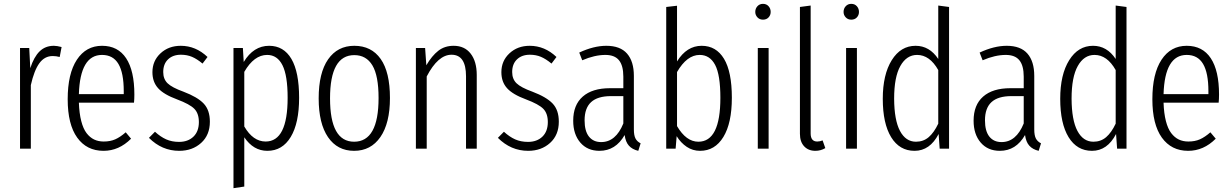

<svg xmlns="http://www.w3.org/2000/svg" viewBox="-20 -772 6396 997"><path d="M259.8 -534.2Q275.4 -534.2 299.8 -527.8L290 -476.1Q271.5 -481 253.9 -481Q211.4 -481 184.3 -443.6Q157.2 -406.2 140.1 -330.1V0H84V-522.9H131.8L137.2 -418Q156.2 -476.6 185.8 -505.4Q215.3 -534.2 259.8 -534.2Z M677.7 -280.8Q677.7 -258.3 675.8 -238.8H389.6Q391.6 -183.1 401.9 -143.3Q412.1 -103.5 429.4 -80.8Q446.8 -58.1 468.8 -47.6Q490.7 -37.1 518.6 -37.1Q552.7 -37.1 578.6 -48.6Q604.5 -60.1 632.8 -85L660.6 -51.8Q597.7 11.2 517.6 11.2Q430.2 11.2 380.9 -57.4Q331.5 -126 331.5 -256.8Q331.5 -389.6 379.2 -461.9Q426.8 -534.2 509.8 -534.2Q592.3 -534.2 635 -469.5Q677.7 -404.8 677.7 -280.8ZM622.6 -283.2V-298.8Q622.6 -393.1 595 -439.9Q567.4 -486.8 509.8 -486.8Q396 -486.8 389.6 -283.2Z M918.5 -534.2Q996.6 -534.2 1057.6 -476.1L1031.7 -441.9Q1002.9 -465.8 977.1 -476.8Q951.2 -487.8 919.4 -487.8Q877.9 -487.8 852.8 -463.9Q827.6 -439.9 827.6 -397.9Q827.6 -361.3 850.3 -339.4Q873 -317.4 932.6 -295.9Q1005.9 -268.1 1037.8 -234.1Q1069.8 -200.2 1069.8 -140.1Q1069.8 -70.8 1024.4 -29.8Q979 11.2 910.6 11.2Q820.8 11.2 753.4 -56.2L784.7 -87.9Q813.5 -61.5 843 -48.3Q872.6 -35.2 909.7 -35.2Q956.1 -35.2 984.4 -62.3Q1012.7 -89.4 1012.7 -138.2Q1012.7 -182.6 989.3 -206.8Q965.8 -231 899.4 -255.9Q830.6 -281.2 801 -314Q771.5 -346.7 771.5 -397Q771.5 -456.1 813.5 -495.1Q855.5 -534.2 918.5 -534.2Z M1377.4 -534.2Q1453.1 -534.2 1493.2 -466.1Q1533.2 -397.9 1533.2 -264.2Q1533.2 -132.8 1489.7 -60.8Q1446.3 11.2 1368.2 11.2Q1295.9 11.2 1248.5 -59.1V196.8L1192.4 205.1V-522.9H1241.2L1245.6 -450.2Q1296.4 -534.2 1377.4 -534.2ZM1359.4 -37.1Q1473.6 -37.1 1473.6 -264.2Q1473.6 -379.9 1446.8 -433.3Q1419.9 -486.8 1367.2 -486.8Q1299.3 -486.8 1248.5 -398.9V-115.2Q1293.9 -37.1 1359.4 -37.1Z M1819.8 -534.2Q1908.7 -534.2 1956.8 -465.8Q2004.9 -397.5 2004.9 -263.2Q2004.9 -132.3 1955.3 -60.5Q1905.8 11.2 1818.8 11.2Q1731.9 11.2 1683.3 -59.8Q1634.8 -130.9 1634.8 -261.2Q1634.8 -393.6 1683.8 -463.9Q1732.9 -534.2 1819.8 -534.2ZM1819.8 -485.8Q1693.8 -485.8 1693.8 -261.2Q1693.8 -36.1 1818.8 -36.1Q1945.8 -36.1 1945.8 -263.2Q1945.8 -378.9 1913.8 -432.4Q1881.8 -485.8 1819.8 -485.8Z M2335.4 -534.2Q2392.6 -534.2 2424.1 -493.4Q2455.6 -452.6 2455.6 -382.8V0H2399.9V-376Q2399.9 -487.8 2324.7 -487.8Q2254.4 -487.8 2195.8 -375V0H2139.6V-522.9H2187.5L2193.8 -433.1Q2222.7 -482.4 2255.9 -508.3Q2289.1 -534.2 2335.4 -534.2Z M2730.5 -534.2Q2808.6 -534.2 2869.6 -476.1L2843.8 -441.9Q2814.9 -465.8 2789.1 -476.8Q2763.2 -487.8 2731.4 -487.8Q2689.9 -487.8 2664.8 -463.9Q2639.6 -439.9 2639.6 -397.9Q2639.6 -361.3 2662.4 -339.4Q2685.1 -317.4 2744.6 -295.9Q2817.9 -268.1 2849.9 -234.1Q2881.8 -200.2 2881.8 -140.1Q2881.8 -70.8 2836.4 -29.8Q2791 11.2 2722.7 11.2Q2632.8 11.2 2565.4 -56.2L2596.7 -87.9Q2625.5 -61.5 2655 -48.3Q2684.6 -35.2 2721.7 -35.2Q2768.1 -35.2 2796.4 -62.3Q2824.7 -89.4 2824.7 -138.2Q2824.7 -182.6 2801.3 -206.8Q2777.8 -231 2711.4 -255.9Q2642.6 -281.2 2613 -314Q2583.5 -346.7 2583.5 -397Q2583.5 -456.1 2625.5 -495.1Q2667.5 -534.2 2730.5 -534.2Z M3271.5 -100.1Q3271.5 -68.8 3280 -52.7Q3288.6 -36.6 3306.6 -27.8L3294.4 11.2Q3263.2 3.9 3245.8 -15.4Q3228.5 -34.7 3223.6 -70.8Q3176.8 11.2 3092.8 11.2Q3030.3 11.2 2993.4 -31.7Q2956.5 -74.7 2956.5 -145Q2956.5 -227.1 3006.1 -270.5Q3055.7 -314 3147.5 -314H3216.8V-374Q3216.8 -431.2 3194.3 -459Q3171.9 -486.8 3123.5 -486.8Q3067.9 -486.8 3003.4 -459L2987.8 -499Q3063 -534.2 3128.4 -534.2Q3200.7 -534.2 3236.1 -493.7Q3271.5 -453.1 3271.5 -377.9ZM3101.6 -34.2Q3177.7 -34.2 3216.8 -130.9V-272.9H3152.8Q3083.5 -272.9 3049.6 -241.9Q3015.6 -210.9 3015.6 -147Q3015.6 -91.3 3038.3 -62.7Q3061 -34.2 3101.6 -34.2Z M3623.5 -534.2Q3698.7 -534.2 3739.5 -466.8Q3780.3 -399.4 3780.3 -264.2Q3780.3 -132.8 3736.3 -60.8Q3692.4 11.2 3615.2 11.2Q3577.1 11.2 3546.1 -9.5Q3515.1 -30.3 3493.7 -64.9L3488.3 0H3439.5V-735.8L3495.6 -742.2V-453.1Q3545.9 -534.2 3623.5 -534.2ZM3606.4 -36.1Q3720.7 -36.1 3720.7 -264.2Q3720.7 -383.3 3693.4 -435.1Q3666 -486.8 3613.3 -486.8Q3546.9 -486.8 3495.6 -397.9V-117.2Q3543 -36.1 3606.4 -36.1Z M3941.9 -752Q3960 -752 3970.9 -739.7Q3981.9 -727.5 3981.9 -710Q3981.9 -693.4 3970.9 -681.6Q3960 -669.9 3941.9 -669.9Q3924.3 -669.9 3913.1 -681.9Q3901.9 -693.8 3901.9 -710Q3901.9 -727.5 3913.1 -739.7Q3924.3 -752 3941.9 -752ZM3971.2 -522.9V0H3915V-522.9Z M4213.9 11.2Q4177.7 11.2 4155.8 -12.2Q4133.8 -35.6 4133.8 -77.1V-735.8L4189.5 -743.2V-79.1Q4189.5 -37.1 4223.6 -37.1Q4237.8 -37.1 4251.5 -43L4265.6 -2.9Q4241.7 11.2 4213.9 11.2Z M4400.4 -752Q4418.5 -752 4429.4 -739.7Q4440.4 -727.5 4440.4 -710Q4440.4 -693.4 4429.4 -681.6Q4418.5 -669.9 4400.4 -669.9Q4382.8 -669.9 4371.6 -681.9Q4360.4 -693.8 4360.4 -710Q4360.4 -727.5 4371.6 -739.7Q4382.8 -752 4400.4 -752ZM4429.7 -522.9V0H4373.5V-522.9Z M4852.1 -743.2 4908.2 -735.8V0H4859.4L4854 -76.2Q4808.6 11.2 4729 11.2Q4650.9 11.2 4607.4 -59.8Q4564 -130.9 4564 -258.8Q4564 -384.8 4610.6 -459.5Q4657.2 -534.2 4734.4 -534.2Q4806.6 -534.2 4852.1 -465.8ZM4736.3 -36.1Q4774.9 -36.1 4802.5 -59.8Q4830.1 -83.5 4852.1 -129.9V-408.2Q4807.6 -486.8 4742.2 -486.8Q4687.5 -486.8 4655.3 -429.4Q4623 -372.1 4623 -259.8Q4623.5 -148.4 4653.3 -92.3Q4683.1 -36.1 4736.3 -36.1Z M5350.6 -100.1Q5350.6 -68.8 5359.1 -52.7Q5367.7 -36.6 5385.7 -27.8L5373.5 11.2Q5342.3 3.9 5325 -15.4Q5307.6 -34.7 5302.7 -70.8Q5255.9 11.2 5171.9 11.2Q5109.4 11.2 5072.5 -31.7Q5035.6 -74.7 5035.6 -145Q5035.6 -227.1 5085.2 -270.5Q5134.8 -314 5226.6 -314H5295.9V-374Q5295.9 -431.2 5273.4 -459Q5251 -486.8 5202.6 -486.8Q5147 -486.8 5082.5 -459L5066.9 -499Q5142.1 -534.2 5207.5 -534.2Q5279.8 -534.2 5315.2 -493.7Q5350.6 -453.1 5350.6 -377.9ZM5180.7 -34.2Q5256.8 -34.2 5295.9 -130.9V-272.9H5231.9Q5162.6 -272.9 5128.7 -241.9Q5094.7 -210.9 5094.7 -147Q5094.7 -91.3 5117.4 -62.7Q5140.1 -34.2 5180.7 -34.2Z M5773.4 -743.2 5829.6 -735.8V0H5780.8L5775.4 -76.2Q5730 11.2 5650.4 11.2Q5572.3 11.2 5528.8 -59.8Q5485.4 -130.9 5485.4 -258.8Q5485.4 -384.8 5532 -459.5Q5578.6 -534.2 5655.8 -534.2Q5728 -534.2 5773.4 -465.8ZM5657.7 -36.1Q5696.3 -36.1 5723.9 -59.8Q5751.5 -83.5 5773.4 -129.9V-408.2Q5729 -486.8 5663.6 -486.8Q5608.9 -486.8 5576.7 -429.4Q5544.4 -372.1 5544.4 -259.8Q5544.9 -148.4 5574.7 -92.3Q5604.5 -36.1 5657.7 -36.1Z M6310.1 -280.8Q6310.1 -258.3 6308.1 -238.8H6022Q6023.9 -183.1 6034.2 -143.3Q6044.4 -103.5 6061.8 -80.8Q6079.1 -58.1 6101.1 -47.6Q6123 -37.1 6150.9 -37.1Q6185.1 -37.1 6210.9 -48.6Q6236.8 -60.1 6265.1 -85L6293 -51.8Q6230 11.2 6149.9 11.2Q6062.5 11.2 6013.2 -57.4Q5963.9 -126 5963.9 -256.8Q5963.9 -389.6 6011.5 -461.9Q6059.1 -534.2 6142.1 -534.2Q6224.6 -534.2 6267.3 -469.5Q6310.1 -404.8 6310.1 -280.8ZM6254.9 -283.2V-298.8Q6254.9 -393.1 6227.3 -439.9Q6199.7 -486.8 6142.1 -486.8Q6028.3 -486.8 6022 -283.2Z"/></svg>

Font: Fira Sans Compressed Light
Style: Regular
Weight: 300
Width: 1
Designer: Carrois Corporate & Edenspiekermann AG
Foundry: Carrois Corporate GbR & Edenspiekermann AG
Version: Version 4.203;PS 004.203;hotconv 1.0.88;makeotf.lib2.5.64775